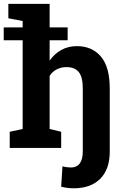

<svg xmlns="http://www.w3.org/2000/svg" viewBox="-27 -782 684 1015"><path d="M362.3 213.4Q346.7 213.4 330.8 211.4Q314.9 209.5 296.4 205.1L303.2 97.2Q313 100.1 326.2 101.8Q339.4 103.5 348.1 103.5Q378.9 103.5 394.8 81.8Q410.6 60.1 410.6 19.5V-314.5Q410.6 -376 388.9 -401.6Q367.2 -427.2 324.2 -427.2Q295.4 -427.2 272.7 -415.3Q250 -403.3 235.4 -380.9V-100.1L296.4 -85.4V0H24.4V-85.4L92.8 -100.1V-569.3H-7.3V-637.2H92.8V-670.9L17.1 -685.5V-761.7H235.4V-637.2H330.6V-569.3H235.4V-461.4Q260.3 -497.6 296.9 -517.8Q333.5 -538.1 379.4 -538.1Q459.5 -538.1 506.3 -483.2Q553.2 -428.2 553.2 -313.5V19.5Q553.2 112.3 503.2 162.8Q453.1 213.4 362.3 213.4Z"/></svg>

Font: Robotiche
Style: Bold
Weight: 700
Designer: Google
Version: Version 2.001